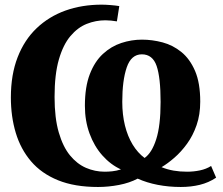

<svg xmlns="http://www.w3.org/2000/svg" viewBox="-20 -772 935 804"><path d="M864 -77 885 -28Q853.5 -7 816.5 2Q779.5 11 737 11Q686.5 11 640.2 2Q594 -7 556.5 -24Q522.5 -6 478.2 2.5Q434 11 390.5 11Q292.5 11 223 -17.2Q153.5 -45.5 110 -96.5Q66.5 -147.5 46 -215.8Q25.5 -284 25.5 -364Q25.5 -459.5 53.8 -532.2Q82 -605 133.5 -654Q185 -703 254.2 -727.8Q323.5 -752.5 406 -752.5Q420.5 -752.5 442.8 -750.8Q465 -749 479.5 -746.5L469.5 -682.5Q457.5 -684.5 445 -685.8Q432.5 -687 421 -687Q381 -687 343.2 -672Q305.5 -657 275 -621Q244.5 -585 226.5 -522.8Q208.5 -460.5 208.5 -366Q208.5 -278 226 -217.8Q243.5 -157.5 273 -121.5Q302.5 -85.5 340 -69.2Q377.5 -53 418.5 -53Q434 -53 450.5 -54.8Q467 -56.5 486.5 -62.5Q443 -82.5 408.8 -121Q374.5 -159.5 355 -212.8Q335.5 -266 335.5 -329Q335.5 -408 356 -461.2Q376.5 -514.5 411 -546.2Q445.5 -578 488 -592Q530.5 -606 574.5 -606Q617.5 -606 660.8 -594.5Q704 -583 739.5 -554.2Q775 -525.5 796.8 -475Q818.5 -424.5 818.5 -346.5Q818.5 -292 803.2 -248Q788 -204 763.2 -170Q738.5 -136 710.2 -111.5Q682 -87 656.5 -72Q681 -62 707.2 -57.5Q733.5 -53 763.5 -53Q791 -53 817.2 -58.5Q843.5 -64 864 -77ZM585.5 -110.5Q616 -132 634.2 -189Q652.5 -246 652.5 -345Q652.5 -447.5 635.8 -496Q619 -544.5 574 -544.5Q529.5 -544.5 510.8 -490Q492 -435.5 492 -345.5Q492 -292 503.2 -246.5Q514.5 -201 535.5 -166.5Q556.5 -132 585.5 -110.5Z"/></svg>

Font: Merriweather 28pt Black
Style: Regular
Weight: 900
Version: Version 2.100